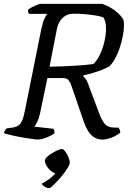

<svg xmlns="http://www.w3.org/2000/svg" viewBox="-30 -724 677 996"><path d="M164 0Q159 0 141.5 -2.5Q124 -5 101.5 -8.5Q79 -12 57 -16.5Q35 -21 16.5 -25.5Q-2 -30 -10 -33Q-8 -42 -2.5 -49.5Q3 -57 4 -58L34 -62Q54 -65 66 -73.5Q78 -82 86 -101.5Q94 -121 101 -159L184 -572Q191 -606 200.5 -627Q210 -648 216 -652H121Q118 -656 116.5 -661Q115 -666 115 -672Q121 -679 134.5 -686Q148 -693 161.5 -698.5Q175 -704 181 -704H500Q522 -697 542.5 -685Q563 -673 580 -658Q597 -643 608 -626Q611 -621 612 -612.5Q613 -604 613 -593Q613 -566 606.5 -534Q600 -502 589.5 -471.5Q579 -441 565 -416.5Q551 -392 536 -379Q522 -371 499.5 -362Q477 -353 451.5 -345.5Q426 -338 403 -333L402 -328Q413 -318 419 -307.5Q425 -297 433 -273L483 -140Q496 -103 512.5 -82.5Q529 -62 566 -62H584Q589 -57 591.5 -49.5Q594 -42 594 -36Q573 -19 547 -9.5Q521 0 502 0Q465 0 440.5 -26.5Q416 -53 397 -115L342 -275Q336 -294 327 -306.5Q318 -319 296 -319H216L177 -133Q172 -110 163.5 -92.5Q155 -75 148 -67L247 -56Q249 -54 251 -47.5Q253 -41 253 -33Q236 -20 209.5 -10Q183 0 164 0ZM227 -378Q289 -379 350.5 -382.5Q412 -386 455 -392Q475 -412 489.5 -443.5Q504 -475 512 -510Q520 -545 520 -576Q520 -595 516.5 -609.5Q513 -624 506 -634Q489 -640 464 -644Q439 -648 410 -650.5Q381 -653 353 -653Q329 -653 311 -643Q293 -633 281.5 -615Q270 -597 265 -573ZM226 252Q213 252 201 244Q189 236 186 229Q203 220 218.5 209.5Q234 199 247 186.5Q260 174 267 163L263 176Q252 176 237.5 165Q223 154 213 138.5Q203 123 203 109Q203 101 213.5 90.5Q224 80 239 71Q254 62 268.5 55.5Q283 49 290 49Q299 49 308.5 62Q318 75 325 91.5Q332 108 332 119Q332 129 322.5 144.5Q313 160 299 178.5Q285 197 269.5 213.5Q254 230 242 241Q230 252 226 252Z"/></svg>

Font: Texturina Medium 12pt
Style: Italic
Weight: 400
Italic angle: -11°
Version: Version 1.002